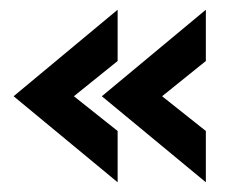

<svg xmlns="http://www.w3.org/2000/svg" viewBox="-20 -453 517 395"><path d="M222 -78 8 -255 222 -433V-327.5L132 -255L222 -183.5ZM403.5 -78 189.5 -255 403.5 -433V-327.5L313.5 -255L403.5 -183.5Z"/></svg>

Font: Acari Sans
Style: Bold
Weight: 700
Designer: Alfredo Marco Pradil and Stefan Peev (font) & Cristiano Sobral (main changes)
Foundry: Alfredo Marco Pradil and Stefan Peev (font) & Cristiano Sobral (main changes)
Version: Version 1.063; ttfautohint (v1.8.3)